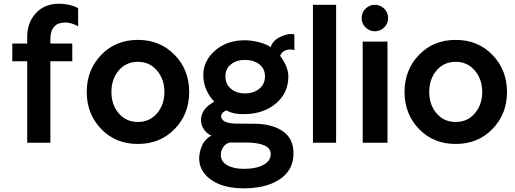

<svg xmlns="http://www.w3.org/2000/svg" viewBox="-20 -776 2802 1044"><path d="M127.9 0V-442.9H46.9V-539.1H127.9V-576.2Q127.9 -647.9 169.4 -698Q210.9 -748 280.8 -754.9Q316.9 -757.8 353 -750Q389.2 -742.2 404.8 -731V-632.8Q381.8 -647 351.8 -652.1Q321.8 -657.2 292 -645Q253.9 -622.1 253.9 -564.9V-539.1H373V-442.9H253.9V0Z M929.7 -74.5Q850.6 6.8 729.7 6.8Q608.9 6.8 530.3 -74.5Q451.7 -155.8 451.7 -275.9Q451.7 -396 530.3 -477.5Q608.9 -559.1 729.7 -559.1Q850.6 -559.1 929.7 -477.5Q1008.8 -396 1008.8 -275.9Q1008.8 -155.8 929.7 -74.5ZM730 -439.9Q666 -439.9 626 -393.1Q585.9 -346.2 585.9 -276.1Q585.9 -206.1 626 -159.4Q666 -112.8 730 -112.8Q793.9 -112.8 834 -159.9Q874 -207 874 -276.1Q874 -345.2 833.5 -392.6Q793 -439.9 730 -439.9Z M1316.9 248Q1207 250 1140.9 210Q1074.7 169.9 1064.5 106Q1058.6 67.9 1074.7 24.9Q1090.8 -18.1 1129.9 -39.1Q1106.9 -46.9 1089.8 -71Q1072.8 -95.2 1072.8 -123Q1072.8 -184.1 1145.5 -223.1Q1120.6 -247.1 1103 -285.6Q1085.4 -324.2 1085.4 -367.2Q1085.4 -445.3 1149.7 -501.2Q1213.9 -557.1 1311.5 -557.1Q1346.7 -557.1 1388.2 -546.6Q1429.7 -536.1 1451.7 -519Q1462.9 -556.2 1505.4 -576.2Q1547.9 -596.2 1580.6 -588.9V-503.9Q1556.6 -510.7 1534.2 -502.9Q1511.7 -495.1 1502.9 -472.2Q1547.9 -413.1 1547.9 -359.9Q1547.9 -271 1481.7 -214.6Q1415.5 -158.2 1316.9 -155.8Q1249 -152.8 1211.9 -175.8Q1194.8 -169.9 1187.3 -158.4Q1179.7 -147 1183.6 -136.2Q1193.4 -105.5 1261.7 -104L1370.6 -103Q1458.5 -101.1 1513.2 -65.4Q1567.9 -29.8 1574.7 35.2Q1584.5 134.3 1513.7 189.7Q1442.9 245.1 1316.9 248ZM1420.9 -360.8Q1420.9 -401.9 1390.4 -426Q1359.9 -450.2 1311.5 -450.2Q1264.6 -450.2 1235.1 -425.5Q1205.6 -400.9 1205.6 -359.9Q1205.6 -318.8 1235.6 -293.5Q1265.6 -268.1 1311.5 -268.1Q1359.4 -268.1 1390.1 -293.5Q1420.9 -318.8 1420.9 -360.8ZM1451.7 58.1Q1448.7 -1 1313.5 -1H1228.5Q1206.5 4.9 1193.6 24.4Q1180.7 43.9 1180.7 65.9Q1180.7 102.1 1215.1 122.1Q1249.5 142.1 1306.6 142.1Q1374.5 142.1 1414.6 119.1Q1454.6 96.2 1451.7 58.1Z M1681.6 0V-750H1807.6V0Z M2018.1 -606Q1989.3 -606 1967.8 -627Q1946.3 -647.9 1946.3 -678Q1946.3 -708 1967.8 -729Q1989.3 -750 2018.1 -750Q2047.9 -750 2069.1 -729Q2090.3 -708 2090.3 -678Q2090.3 -647.9 2069.1 -627Q2047.9 -606 2018.1 -606ZM1952.1 -549.8H2086.9V0H1952.1Z M2657.7 -74.5Q2578.6 6.8 2457.8 6.8Q2336.9 6.8 2258.3 -74.5Q2179.7 -155.8 2179.7 -275.9Q2179.7 -396 2258.3 -477.5Q2336.9 -559.1 2457.8 -559.1Q2578.6 -559.1 2657.7 -477.5Q2736.8 -396 2736.8 -275.9Q2736.8 -155.8 2657.7 -74.5ZM2458 -439.9Q2394 -439.9 2354 -393.1Q2314 -346.2 2314 -276.1Q2314 -206.1 2354 -159.4Q2394 -112.8 2458 -112.8Q2522 -112.8 2562 -159.9Q2602.1 -207 2602.1 -276.1Q2602.1 -345.2 2561.5 -392.6Q2521 -439.9 2458 -439.9Z"/></svg>

Font: Oakes Grotesk
Style: SemiBold
Weight: 600
Designer: Samuel Oakes
Foundry: Samuel Oakes
Version: Version 1.0 | wf-rip DC20170320